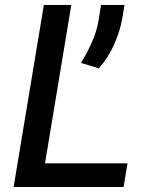

<svg xmlns="http://www.w3.org/2000/svg" viewBox="-20 -747 604 767"><path d="M34.4 0 155.2 -727.3H264.9L159.8 -94.5H489.3L473.7 0ZM477.3 -727.3 468.4 -672.9Q459.5 -622.2 435.5 -568.4Q411.6 -514.6 374.6 -474.1L303.6 -495.7Q328.1 -535.5 347.7 -579.7Q367.2 -623.9 374.3 -669L383.5 -727.3Z"/></svg>

Font: Inter UI Medium
Style: Italic
Weight: 500
Italic angle: 9.39999°
Designer: Rasmus Andersson
Foundry: rsms
Version: 3.2;8d6f07862